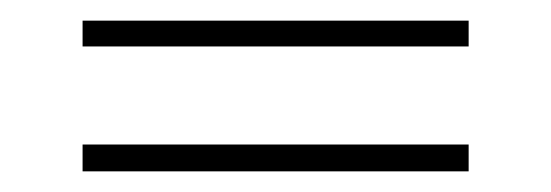

<svg xmlns="http://www.w3.org/2000/svg" viewBox="-20 -341 534 186"><path d="M60 -296V-321H434V-296ZM60 -175V-201H434V-175Z"/></svg>

Font: Kanit Thin
Style: Regular
Weight: 250
Designer: Katatrad Team
Foundry: CadsonDemak
Version: Version 2.000; ttfautohint (v1.8.3)